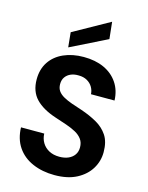

<svg xmlns="http://www.w3.org/2000/svg" viewBox="-140 -1044 882 1142"><g transform="rotate(15 301.5 -473.0)"><path d="M309 12Q234 12 174 -14Q114 -40 80 -90Q46 -140 44 -211H187Q188 -180 203 -155Q218 -130 245 -115.5Q272 -101 309 -101Q341 -101 364.5 -111.5Q388 -122 401 -141Q414 -160 414 -186Q414 -216 399 -236.5Q384 -257 358.5 -271Q333 -285 299.5 -296.5Q266 -308 229 -320Q146 -347 103 -392Q60 -437 60 -511Q60 -574 90 -619Q120 -664 174 -688Q228 -712 297 -712Q369 -712 422.5 -687.5Q476 -663 507 -617Q538 -571 540 -509H395Q394 -532 382 -552.5Q370 -573 348 -585.5Q326 -598 296 -598Q269 -599 248 -590Q227 -581 214.5 -563.5Q202 -546 202 -520Q202 -495 214 -478Q226 -461 248.5 -448.5Q271 -436 300.5 -425.5Q330 -415 365 -404Q418 -386 461.5 -361.5Q505 -337 531 -298Q557 -259 557 -195Q557 -140 528.5 -93Q500 -46 445 -17Q390 12 309 12ZM192 -743 183 -834 405 -958 416 -854Z"/></g></svg>

Font: DM Sans 17pt
Style: Bold
Weight: 700
Version: Version 4.004;gftools[0.9.30]